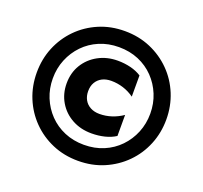

<svg xmlns="http://www.w3.org/2000/svg" viewBox="-136 -905 1189 1124"><g transform="rotate(20 458.5 -343.0)"><path d="M458 -39Q392 -39 336.5 -62.5Q281 -86 240.5 -128Q200 -170 177.5 -225Q155 -280 155 -343Q155 -406 177.5 -461Q200 -516 240.5 -558Q281 -600 336.5 -623.5Q392 -647 458 -647Q525 -647 580.5 -623.5Q636 -600 676.5 -558Q717 -516 739.5 -461Q762 -406 762 -343Q762 -280 739.5 -225Q717 -170 676.5 -128Q636 -86 580.5 -62.5Q525 -39 458 -39ZM458 61Q545 61 618.5 29.5Q692 -2 747 -57.5Q802 -113 832 -186.5Q862 -260 862 -343Q862 -426 832 -499.5Q802 -573 747 -628.5Q692 -684 618.5 -715.5Q545 -747 458 -747Q371 -747 297.5 -715.5Q224 -684 169.5 -628.5Q115 -573 85 -500Q55 -427 55 -343Q55 -259 85 -186Q115 -113 169.5 -57.5Q224 -2 297.5 29.5Q371 61 458 61ZM626 -532Q597 -551 558.5 -560.5Q520 -570 478 -570Q411 -570 357 -540.5Q303 -511 272 -460Q241 -409 241 -343Q241 -279 271.5 -227.5Q302 -176 355.5 -146.5Q409 -117 477 -117Q520 -117 558.5 -126.5Q597 -136 626 -155V-286Q594 -264 557.5 -252Q521 -240 482 -240Q450 -240 425.5 -253Q401 -266 388 -289.5Q375 -313 375 -343Q375 -375 388.5 -398Q402 -421 426 -433.5Q450 -446 483 -446Q521 -446 557.5 -434.5Q594 -423 626 -400Z"/></g></svg>

Font: Roundo Variable
Style: Regular
Weight: 200
Designer: Shiva Nallaperumal
Foundry: Indian Type Foundry
Version: Version 2.000